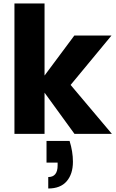

<svg xmlns="http://www.w3.org/2000/svg" viewBox="-20 -760 658 1090"><path d="M244.1 40H375Q394 100.6 394 158.2Q394 228 358.6 269Q323.2 310.1 253.9 310.1V245.1Q307.1 245.1 307.1 179.2V163.1H244.1ZM62 0V-740.2H232.9V-331.1L401.9 -558.1H612.8L380.9 -277.8L615.2 0H402.8L232.9 -233.9V0Z"/></svg>

Font: SVN-Poppins
Style: Bold
Weight: 700
Designer: Ninad Kale (Devanagari), Jonny Pinhorn (Latin)
Foundry: Indian Type Foundry
Version: Version 3.200;PS 1.000;hotconv 16.6.54;makeotf.lib2.5.65590